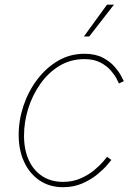

<svg xmlns="http://www.w3.org/2000/svg" viewBox="-20 -780 575 808"><path d="M245.1 7.8Q189 7.8 147 -20.3Q105 -48.3 81.8 -98.1Q58.6 -147.9 58.6 -212.4Q58.6 -274.9 79.1 -335.7Q99.6 -396.5 137 -445.8Q174.3 -495.1 224.6 -524.4Q274.9 -553.7 335 -553.7Q380.9 -553.7 411.9 -537.6Q442.9 -521.5 461.9 -499.5Q481 -477.5 490.2 -459.7Q499.5 -441.9 501 -438.5L480.5 -428.7Q479 -432.6 470.7 -448.7Q462.4 -464.8 445.8 -483.9Q429.2 -502.9 402.1 -517.1Q375 -531.2 335 -531.2Q277.3 -531.2 230.7 -503.2Q184.1 -475.1 150.6 -428.2Q117.2 -381.3 99.1 -324.2Q81.1 -267.1 81.1 -209Q81.1 -149.9 101.1 -106.2Q121.1 -62.5 158 -38.6Q194.8 -14.6 245.1 -14.6Q286.1 -14.6 319.3 -29.3Q352.5 -43.9 376.5 -64Q400.4 -84 414.3 -100.3Q428.2 -116.7 430.7 -120.1L448.7 -106.9Q446.3 -103.5 431.2 -85.7Q416 -67.9 389.6 -46.1Q363.3 -24.4 326.9 -8.3Q290.5 7.8 245.1 7.8ZM333 -626.5 430.2 -760.3H459.5L355.5 -626.5Z"/></svg>

Font: Inter Thin
Style: Italic
Weight: 250
Italic angle: -9.3988°
Designer: Rasmus Andersson
Foundry: rsms
Version: Version 4.001;git-66647c0bb